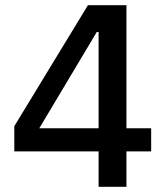

<svg xmlns="http://www.w3.org/2000/svg" viewBox="-20 -718 640 738"><path d="M466 0H359V-136H35V-233L318 -698H466V-225H561V-136H466ZM352 -595 131 -225H359V-595Z"/></svg>

Font: IBM Plex Sans Medium
Style: Regular
Weight: 500
Designer: Mike Abbink, Paul van der Laan, Pieter van Rosmalen
Foundry: Bold Monday
Version: Version 3.201